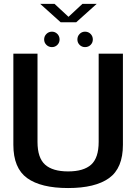

<svg xmlns="http://www.w3.org/2000/svg" viewBox="-20 -946 702 970"><path d="M324 4Q461 4 531 -46.2Q601 -96.5 601 -214.5V-675H478.5V-229Q478.5 -148.5 440.5 -114.2Q402.5 -80 324 -80Q246 -80 207.8 -114.2Q169.5 -148.5 169.5 -229V-675H47.5V-214.5Q47.5 -96.5 117.2 -46.2Q187 4 324 4ZM242.5 -708Q258.5 -708 269.8 -719.2Q281 -730.5 281 -746.5Q281 -763 269.8 -774.5Q258.5 -786 242.5 -786Q226 -786 214.5 -774.5Q203 -763 203 -746.5Q203 -730.5 214.5 -719.2Q226 -708 242.5 -708ZM409.5 -708Q426.5 -708 437.8 -719.2Q449 -730.5 449 -746.5Q449 -763 437.8 -774.5Q426.5 -786 409.5 -786Q393.5 -786 382.2 -774.5Q371 -763 371 -746.5Q371 -730.5 382.2 -719.2Q393.5 -708 409.5 -708ZM286.5 -833.5H365L468.5 -926.5H396.5L326 -861L255.5 -926.5H183Z"/></svg>

Font: Anybody Thin Medium
Style: Regular
Weight: 500
Version: Version 1.113;gftools[0.9.25]